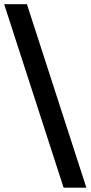

<svg xmlns="http://www.w3.org/2000/svg" viewBox="-28 -803 430 910"><path d="M-8.3 -783.2H99.6L381.3 86.4H273.4Z"/></svg>

Font: Decalotype Medium
Style: Regular
Weight: 500
Designer: Alfredo Marco Pradil
Foundry: Alfredo Marco Pradil
Version: Version 1.0